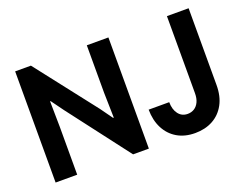

<svg xmlns="http://www.w3.org/2000/svg" viewBox="-112 -940 1488 1168"><g transform="rotate(-20 632.0 -356.0)"><path d="M70.7 0V-719.7H172.7L477.5 -328.5L533.8 -250.2H538.3L534.6 -412.8V-719.7H674.4V0H572.3L269.5 -396.5L211.9 -475.6H208L210.5 -309.5V0ZM972.9 7.8Q906 7.8 857.2 -20.9Q808.4 -49.7 781.6 -101.6Q754.8 -153.5 754.2 -223.1H887.3Q887.7 -174.8 909.9 -146.2Q932 -117.5 969.4 -117.5Q993.8 -117.5 1012.6 -129.4Q1031.4 -141.2 1042.4 -164.4Q1053.3 -187.5 1053.3 -221.3V-719.7H1193.6V-223.3Q1193.6 -150 1165.5 -98.3Q1137.4 -46.6 1087.7 -19.4Q1038 7.8 972.9 7.8Z"/></g></svg>

Font: Reddit Sans
Style: Regular
Weight: 400
Designer: Stephen Hutchings
Foundry: Reddit
Version: Version 1.014